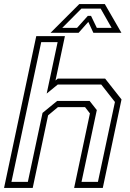

<svg xmlns="http://www.w3.org/2000/svg" viewBox="-37 -928 640 948"><path d="M-17 0 142 -749.5H283.5L237 -530.5L248.5 -540H482L563 -437L470.5 0H329L407 -368L383 -399H249L200.5 -358.5L124.5 0ZM19.5 -30H100.5L173 -370.5L245 -429.5H405.5L441 -384.5L365.5 -30H446.5L530.5 -424.5L463 -510.5H248L193.5 -466L247.5 -720H166.5ZM354.5 -908H480.5L562.5 -766H424L399 -820L351 -766H212.5ZM365 -885.5 270.5 -790.5H343.5L396.5 -849.5H412.5L441 -790.5H514L460 -885.5Z"/></svg>

Font: Tourney Light
Style: Italic
Weight: 300
Italic angle: -12°
Version: Version 1.015